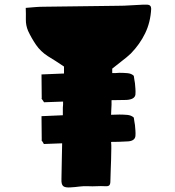

<svg xmlns="http://www.w3.org/2000/svg" viewBox="-20 -782 754 828"><path d="M615 -762Q632 -761 632 -744Q629 -686 606 -638.5Q583 -591 544 -551Q527 -535 507 -520Q487 -505 464 -486V-467Q472 -467 479.5 -467Q487 -467 495 -468Q512 -468 529.5 -466.5Q547 -465 557 -455Q558 -445 559.5 -438Q561 -431 562 -423Q563 -411 564 -399Q565 -387 564 -374Q561 -353 525 -351Q509 -351 493.5 -350.5Q478 -350 461 -350Q461 -340 461 -330Q461 -320 460 -310Q460 -304 459.5 -298.5Q459 -293 459 -287Q468 -287 477 -287.5Q486 -288 495 -288Q512 -288 529 -286.5Q546 -285 557 -275Q558 -265 559.5 -258Q561 -251 562 -243Q563 -231 564 -219Q565 -207 564 -195Q561 -172 525 -172Q509 -171 492.5 -170.5Q476 -170 459 -170Q460 -163 460 -155.5Q460 -148 460 -140Q460 -111 459 -90.5Q458 -70 457.5 -50Q457 -30 456 0Q456 12 451.5 17Q447 22 433 21Q415 20 397 21Q379 22 360 21Q341 20 322.5 22.5Q304 25 285 26Q261 28 252.5 20.5Q244 13 245 -9Q246 -54 246.5 -90.5Q247 -127 248 -164Q229 -163 209 -162.5Q189 -162 169 -161Q167 -166 163.5 -170.5Q160 -175 158 -179L160 -178L159 -281Q182 -282 205 -283Q228 -284 251 -285V-318Q252 -325 252 -331Q252 -337 252 -344Q232 -343 211 -342.5Q190 -342 170 -341Q167 -346 164 -350Q161 -354 158 -358L160 -357L159 -461Q183 -462 207 -463Q231 -464 256 -465V-495Q238 -507 220.5 -518.5Q203 -530 186 -540Q155 -560 135.5 -588.5Q116 -617 101 -649Q91 -673 91.5 -698Q92 -723 91 -748Q114 -750 133 -751.5Q152 -753 171 -753Q250 -754 328.5 -755Q407 -756 486 -757Q515 -757 543 -759Q571 -761 599 -762Z"/></svg>

Font: Palette Mosaic
Style: Regular
Weight: 400
Designer: Shibuyafont
Version: Version 1.001